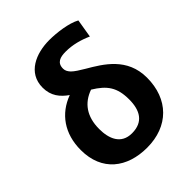

<svg xmlns="http://www.w3.org/2000/svg" viewBox="-215 -880 1018 1018"><g transform="rotate(-45 294.5 -370.5)"><path d="M292.5 14.6C452.6 14.6 554.7 -87.9 554.7 -249C554.7 -397 442.9 -462.4 356.9 -512.7C329.6 -528.8 306.2 -543.5 292 -557.6C280.3 -570.3 273.4 -582 273.4 -597.2C273.4 -641.6 305.7 -651.4 347.2 -651.4C399.4 -651.4 448.7 -637.7 494.6 -617.2L511.7 -720.7C466.3 -746.1 383.3 -756.3 329.1 -756.3C229.5 -756.3 125.5 -713.4 125.5 -602.5C125.5 -540.5 157.2 -502.9 199.7 -473.1C97.2 -435.5 34.7 -348.6 34.7 -225.6C34.7 -66.9 143.1 14.6 292.5 14.6ZM406.2 -233.9C406.2 -153.3 375.5 -96.2 290 -96.2C208 -96.2 182.6 -163.1 182.6 -235.4C182.6 -329.1 225.6 -387.7 299.8 -413.6C374.5 -368.2 406.2 -324.2 406.2 -233.9Z"/></g></svg>

Font: Winston ExtraBold
Style: Regular
Weight: 800
Designer: Vernon Adams, Kim Jin-seong, David Berlow, Cristiano Sobral
Foundry: The Winston Project Authors
Version: Version 3.004